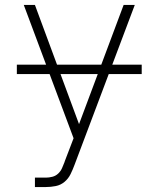

<svg xmlns="http://www.w3.org/2000/svg" viewBox="-20 -540 640 775"><path d="M121 215V177H165Q178 177 191.5 173.5Q205 170 215 160.5Q225 151 230.5 138.5Q236 126 241 113V112Q241 112 241 112Q241 112 241 112L277 18L76 -520H121L299 -39L479 -520H524L281 125Q274 144 265 162.5Q256 181 240.5 194Q225 207 205 211Q185 215 165 215ZM48 -241V-279H552V-241Z"/></svg>

Font: Iosevka SS04 XLt Ex
Style: Regular
Weight: 200
Width: 7
Monospace: yes
Designer: Belleve Invis
Foundry: Belleve Invis
Version: Version 19.0.0; ttfautohint (v1.8.4)